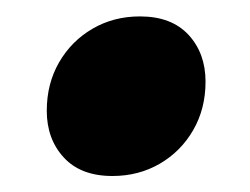

<svg xmlns="http://www.w3.org/2000/svg" viewBox="-20 -353 305 234"><path d="M150.5 -333Q189 -333 209.8 -310.5Q230.5 -288 230.5 -253.5Q230.5 -220.5 215.5 -194.5Q200.5 -168.5 174.8 -153.5Q149 -138.5 117 -138.5Q78.5 -138.5 57.8 -161Q37 -183.5 37 -218Q37 -251 52 -277Q67 -303 92.8 -318Q118.5 -333 150.5 -333Z"/></svg>

Font: Newsreader 36pt ExtraBold
Style: Italic
Weight: 800
Italic angle: -17°
Designer: Hugues Gentile
Foundry: Production Type
Version: Version 1.003